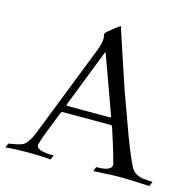

<svg xmlns="http://www.w3.org/2000/svg" viewBox="-107 -782 902 889"><g transform="rotate(15 344.0 -338.0)"><path d="M-6 3 3 -18Q29 -22 46 -26Q63 -30 72 -35Q94 -49 113 -94L287 -538Q303 -577 303 -603Q303 -605 302.5 -607Q302 -609 301 -614Q300 -616 300 -620Q300 -627 306 -633Q339 -661 365 -679Q394 -591 418 -518.5Q442 -446 461 -390L500 -283Q530 -198 552.5 -142Q575 -86 589 -60Q603 -32 643 -23Q656 -22 668.5 -21Q681 -20 694 -19L684 3Q627 0 595 -1Q563 -2 555 -2Q548 -2 529 -2Q510 -2 481 0L416 3L424 -18Q500 -18 497 -51Q497 -53 485 -94.5Q473 -136 447 -216Q445 -224 438 -224H208Q202 -224 199 -216Q172 -149 156.5 -108Q141 -67 138 -51Q137 -50 137 -47Q137 -19 220 -19L210 3Q190 0 163 -1Q136 -2 102 -2Q69 -2 42.5 -1Q16 0 -6 3ZM222 -257H424Q430 -257 430 -261Q430 -264 429 -265L331 -536Q330 -541 328 -541Q325 -541 324 -537L218 -265Q217 -264 217 -261Q217 -257 222 -257Z"/></g></svg>

Font: Gideon Roman
Style: Regular
Weight: 400
Designer: Robert E. Leuschke
Foundry: Robert E. Leuschke
Version: Version 2.010